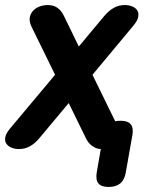

<svg xmlns="http://www.w3.org/2000/svg" viewBox="-22 -580 642 760"><path d="M504 -476 344 -284 434 -100Q443 -102 455 -102Q484 -102 495.5 -88Q507 -74 502 -45L476 102Q471 132 454 146Q437 160 408 160Q379 160 367.5 146Q356 132 361 102L377 10Q358 9 345 -1Q329 -11 319 -31L250 -172L132 -31Q115 -11 95.5 -0.5Q76 10 53 10Q37 10 23.5 4.5Q10 -1 3 -11.5Q-4 -22 -1 -37.5Q2 -53 20 -74L196 -284L102 -476Q93 -496 96 -511.5Q99 -527 109.5 -538Q120 -549 135.5 -554.5Q151 -560 167 -560Q190 -560 205.5 -549Q221 -538 231 -517L290 -396L391 -517Q409 -538 428.5 -549Q448 -560 472 -560Q488 -560 501.5 -554.5Q515 -549 521.5 -538.5Q528 -528 525 -512.5Q522 -497 504 -476Z"/></svg>

Font: Maple Mono
Style: Bold Italic
Weight: 700
Italic angle: -10°
Monospace: yes
Designer: subframe7536
Version: Version 7.000